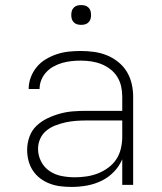

<svg xmlns="http://www.w3.org/2000/svg" viewBox="-20 -729 640 757"><path d="M263 8Q241 8 219.5 5.5Q198 3 177.5 -4.5Q157 -12 139.5 -25Q122 -38 110 -56Q98 -74 92.5 -95Q87 -116 87 -138Q87 -164 96 -189.5Q105 -215 124 -233Q143 -251 167 -262.5Q191 -274 216.5 -281Q242 -288 268 -290Q294 -292 320 -292H462V-348Q462 -369 457.5 -389Q453 -409 442 -426.5Q431 -444 414.5 -456.5Q398 -469 379 -476.5Q360 -484 339.5 -487Q319 -490 298 -490Q280 -490 261.5 -488Q243 -486 225.5 -481Q208 -476 191.5 -467Q175 -458 162.5 -444.5Q150 -431 143 -414Q136 -397 136 -378H93Q93 -402 101.5 -424.5Q110 -447 125.5 -465.5Q141 -484 161.5 -496Q182 -508 204.5 -515.5Q227 -523 251 -525.5Q275 -528 298 -528Q324 -528 350 -524.5Q376 -521 400 -511.5Q424 -502 445 -485.5Q466 -469 479.5 -447Q493 -425 499 -399.5Q505 -374 505 -348V0H462V-101Q450 -73 428.5 -51Q407 -29 380 -16Q353 -3 323 2.5Q293 8 263 8ZM275 -30Q298 -30 321.5 -33.5Q345 -37 366.5 -45.5Q388 -54 407 -68Q426 -82 438.5 -101Q451 -120 456.5 -143Q462 -166 462 -189V-254H320Q300 -254 279.5 -252.5Q259 -251 238.5 -246.5Q218 -242 198.5 -234.5Q179 -227 163 -214Q147 -201 138.5 -182Q130 -163 130 -142Q130 -116 142 -92.5Q154 -69 175.5 -54.5Q197 -40 223 -35Q249 -30 275 -30ZM300 -631Q292 -631 284.5 -633Q277 -635 271 -641Q265 -647 263 -654.5Q261 -662 261 -670Q261 -678 263 -685.5Q265 -693 271 -699Q277 -705 284.5 -707Q292 -709 300 -709Q308 -709 315.5 -707Q323 -705 329 -699Q335 -693 337 -685.5Q339 -678 339 -670Q339 -662 337 -654.5Q335 -647 329 -641Q323 -635 315.5 -633Q308 -631 300 -631Z"/></svg>

Font: Zed Sans Extralight Extended
Style: Regular
Weight: 200
Width: 7
Designer: Belleve Invis
Foundry: Belleve Invis
Version: Version 1.0.0; ttfautohint (v1.8.4)